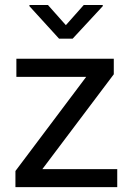

<svg xmlns="http://www.w3.org/2000/svg" viewBox="-20 -770 536 790"><path d="M462.4 -74.2V0H43.5V-66.4L334.5 -453.6H47.4V-528.3H448.2V-464.4L154.3 -74.2ZM177.2 -749.5 251 -666.5 324.7 -749.5H402.8V-744.6L278.8 -610.8H223.1L101.1 -744.6V-749.5Z"/></svg>

Font: Vazirmatn RD UI FD
Style: Regular
Weight: 400
Designer: Saber Rastikerdar
Foundry: Saber Rastikerdar
Version: Version 33.003